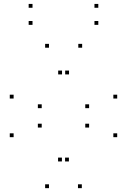

<svg xmlns="http://www.w3.org/2000/svg" viewBox="-20 -968 660 998"><path d="M405.3 10V-10H385.3V10ZM589.2 -255V-275H569.2V-255ZM589.2 -455.8V-475.8H569.2V-455.8ZM407 -720V-740H387V-720ZM234.6 -720V-740H214.6V-720ZM50.8 -455.8V-475.8H30.8V-455.8ZM50.8 -255V-275H30.8V-255ZM234.6 10V-10H214.6V10ZM196.8 -305V-325H176.8V-305ZM196.8 -405.8V-425.8H176.8V-405.8ZM302.4 -581.2V-601.2H282.4V-581.2ZM338.8 -581.2V-601.2H318.8V-581.2ZM443.2 -405.8V-425.8H423.2V-405.8ZM443.2 -305V-325H423.2V-305ZM338.2 -128.8V-148.8H318.2V-128.8ZM301.8 -128.8V-148.8H281.8V-128.8ZM491 -838.8V-858.8H471V-838.8ZM491 -927.6V-947.6H471V-927.6ZM149 -927.6V-947.6H129V-927.6ZM149 -838.8V-858.8H129V-838.8Z"/></svg>

Font: Monaspace Krypton Dots Var
Style: Regular
Weight: 400
Designer: Riley Cran and the Lettermatic Team
Version: Version 1.100 (Monaspace Krypton Dots)